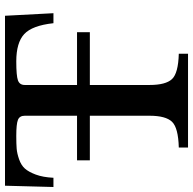

<svg xmlns="http://www.w3.org/2000/svg" viewBox="-24 -732 754 749"><g transform="rotate(-90 352.5 -357.0)"><path d="M602 -383H102V-433H602ZM666 -714 676 -525H637Q628 -608 594.5 -639Q561 -670 488 -670Q432 -670 414 -663.5Q396 -657 396 -637V-150Q396 -87 419 -62.5Q442 -38 518 -36V0H152V-36Q229 -38 252.5 -62.5Q276 -87 276 -150V-637Q276 -657 260 -663.5Q244 -670 197 -670Q166 -670 147.5 -668.5Q129 -667 106 -659Q83 -651 70 -636.5Q57 -622 46.5 -594Q36 -566 34 -525H-2L3 -714Z"/></g></svg>

Font: Kolar Light
Style: Regular
Weight: 300
Designer: Ramakrishna Saiteja (Kannada); Shiva Nallaperumal (Latin)
Foundry: Indian Type Foundry
Version: Version 1.001;PS 1.0;hotconv 1.0.88;makeotf.lib2.5.647800